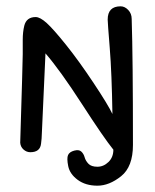

<svg xmlns="http://www.w3.org/2000/svg" viewBox="-20 -481 490 608"><path d="M124 -312 113 -69Q112 -37 110 -26Q107 1 76 1Q64 1 54.5 -7.5Q45 -16 44 -29Q52 -289 52 -309.5Q52 -330 52 -355Q52 -380 57 -400Q64 -427 93 -427Q107 -427 128 -408Q149 -389 189.5 -338.5Q230 -288 276.5 -218Q323 -148 336 -120Q334 -249 327.5 -329.5Q321 -410 321 -419Q321 -461 362 -461Q375 -461 386 -449.5Q397 -438 397 -421Q401 -299 401 -22Q401 47 363.5 77Q326 107 288.5 107Q251 107 226 88.5Q201 70 196 45Q191 20 195.5 10Q200 0 215 -4Q230 -8 237.5 -1Q245 6 248 17Q251 28 260 37.5Q269 47 288.5 47Q308 47 323.5 32Q339 17 339 -7Q309 -44 239.5 -151.5Q170 -259 124 -312Z"/></svg>

Font: Patrick Hand SC
Style: Regular
Weight: 400
Designer: Patrick Wagesreiter
Foundry: Patrick Wagesreiter
Version: Version 1.003;PS 001.003;hotconv 1.0.70;makeotf.lib2.5.58329